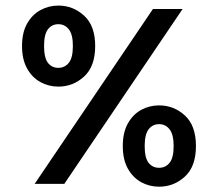

<svg xmlns="http://www.w3.org/2000/svg" viewBox="-20 -676 794 706"><path d="M194.5 -357.5Q159.5 -357.5 129 -374Q98.5 -390.5 79.8 -423.8Q61 -457 61 -507Q61 -556.5 79.8 -589.5Q98.5 -622.5 129 -639Q159.5 -655.5 194.5 -655.5Q249 -655.5 289.5 -618.2Q330 -581 330 -507Q330 -432 289.5 -394.8Q249 -357.5 194.5 -357.5ZM107.5 0 542.5 -643H651.5L216.5 0ZM194.5 -426.5Q218 -426.5 233 -445Q248 -463.5 248 -507Q248 -549.5 233 -568.2Q218 -587 194.5 -587Q170.5 -587 156.2 -568.2Q142 -549.5 142 -507Q142 -463.5 156.2 -445Q170.5 -426.5 194.5 -426.5ZM565 10.5Q529.5 10.5 499.2 -6Q469 -22.5 450.2 -55.8Q431.5 -89 431.5 -139Q431.5 -189 450.2 -222.2Q469 -255.5 499.2 -272Q529.5 -288.5 565 -288.5Q619.5 -288.5 660 -251.2Q700.5 -214 700.5 -139Q700.5 -64 660 -26.8Q619.5 10.5 565 10.5ZM565 -59Q588.5 -59 603.5 -77.2Q618.5 -95.5 618.5 -139Q618.5 -181.5 603.5 -200.5Q588.5 -219.5 565 -219.5Q541 -219.5 526.5 -200.5Q512 -181.5 512 -139Q512 -95.5 526.5 -77.2Q541 -59 565 -59Z"/></svg>

Font: Karla SemiBold
Style: Regular
Weight: 600
Designer: Jonathan Pinhorn
Version: Version 2.004; ttfautohint (v1.8.4.7-5d5b);gftools[0.9.33]